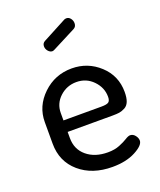

<svg xmlns="http://www.w3.org/2000/svg" viewBox="-133 -788 732 879"><g transform="rotate(-20 232.5 -348.0)"><path d="M310 -646 197 -588Q189 -584 186 -584Q174 -584 165 -594.5Q156 -605 156 -618Q156 -633 169 -640L286 -702Q292 -704 296 -704Q308 -704 316 -693.5Q324 -683 324 -670Q324 -653 310 -646ZM240 -480Q318 -480 375 -427.5Q432 -375 432 -296Q432 -267 425 -249.5Q418 -232 403.5 -224.5Q389 -217 376.5 -215Q364 -213 343 -213H124V-183Q124 -128 163.5 -95Q203 -62 266 -62Q299 -62 323.5 -72Q348 -82 363 -91.5Q378 -101 387 -101Q401 -101 411 -88.5Q421 -76 421 -63Q421 -40 375.5 -16Q330 8 263 8Q165 8 103 -45.5Q41 -99 41 -186V-291Q41 -368 99.5 -424Q158 -480 240 -480ZM124 -269H309Q335 -269 344 -275.5Q353 -282 353 -301Q353 -346 320 -380Q287 -414 239 -414Q192 -414 158 -382.5Q124 -351 124 -305Z"/></g></svg>

Font: Dosis
Style: Medium
Weight: 500
Designer: Edgar Tolentino, Pablo Impallari, Igino Marini
Foundry: Edgar Tolentino, Pablo Impallari, Igino Marini
Version: Version 1.007